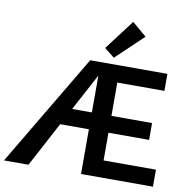

<svg xmlns="http://www.w3.org/2000/svg" viewBox="-96 -1016 1113 1112"><g transform="rotate(10 460.5 -460.0)"><path d="M683 -848 523 -696 464 -743 598 -920ZM568 -100H876V0H453V-263H284L144 0H0L391 -658H845V-558H568V-362H807V-263H568ZM337 -362H453V-579Z"/></g></svg>

Font: EauTest
Style: Bold
Weight: 700
Designer: Christian Thalmann (Catharsis Fonts)
Version: Version 0.001;PS 000.001;hotconv 1.0.88;makeotf.lib2.5.64775